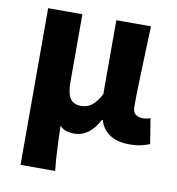

<svg xmlns="http://www.w3.org/2000/svg" viewBox="-77 -566 748 812"><g transform="rotate(10 297.0 -159.5)"><path d="M64.7 176.7V-496.1H211.7V-207Q211.7 -154.6 226.6 -133.9Q241.4 -113.2 272.6 -113.2Q289.5 -113.2 304 -119.5Q318.5 -125.8 331.6 -140.1Q344.8 -154.5 357.5 -178.5V-496.1H506.2Q504.3 -438.1 501.8 -373.5Q499.2 -308.8 497.6 -250.1Q495.9 -191.3 495.9 -149.9Q495.9 -126.2 508 -116.8Q520.2 -107.3 540.4 -107.3Q546.7 -107.3 555.5 -108.8Q564.3 -110.3 571.7 -113.3L589.2 -4.9Q573.2 1.4 553.5 6.3Q533.7 11.3 502.1 11.3Q451 11.3 418.6 -9.6Q386.2 -30.6 374 -70.6H370.3Q352.2 -33.1 324.9 -13Q297.7 7.1 265.1 7.1Q247.5 7.1 231.5 2.7Q215.5 -1.6 202.7 -16.1Q203.6 20.3 204.8 51.4Q206 82.6 207.9 112.4Q209.7 142.3 213.3 176.7Z"/></g></svg>

Font: Source Sans 3 VF
Style: Regular
Weight: 200
Designer: Paul D. Hunt
Foundry: Adobe
Version: Version 3.046;hotconv 1.0.118;makeotfexe 2.5.65603